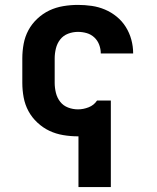

<svg xmlns="http://www.w3.org/2000/svg" viewBox="-20 -548 640 783"><path d="M300 215V8H298Q268 8 238 3Q208 -2 181.5 -14.5Q155 -27 132.5 -48Q110 -69 96 -95Q82 -121 76.5 -150.5Q71 -180 71 -210V-310Q71 -340 76.5 -369.5Q82 -399 96 -425Q110 -451 132.5 -472Q155 -493 181.5 -505.5Q208 -518 238 -523Q268 -528 298 -528Q326 -528 354 -524Q382 -520 408 -509Q434 -498 456 -480Q478 -462 493 -438Q508 -414 515.5 -386.5Q523 -359 523 -331V-330H391Q391 -348 384.5 -365.5Q378 -383 364.5 -395.5Q351 -408 333.5 -413Q316 -418 298 -418Q277 -418 257.5 -410.5Q238 -403 225.5 -387Q213 -371 208 -350.5Q203 -330 203 -310V-210Q203 -190 208 -169.5Q213 -149 225.5 -133Q238 -117 257.5 -109.5Q277 -102 298 -102Q320 -102 341.5 -110.5Q363 -119 375 -137L376 -138H432V215Z"/></svg>

Font: Iosevka Aile Extrabold
Style: Regular
Weight: 800
Designer: Belleve Invis
Foundry: Belleve Invis
Version: Version 27.3.5; ttfautohint (v1.8.4)